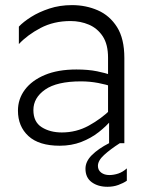

<svg xmlns="http://www.w3.org/2000/svg" viewBox="-20 -560 581 751"><path d="M413.3 -132 417.7 -92.8Q396.8 -67.2 366.5 -43.4Q336.3 -19.6 298 -4.8Q259.7 10 213.6 10Q132.4 10 91.3 -27.8Q50.2 -65.5 50.2 -127.2Q50.2 -172.8 77.3 -209.1Q104.5 -245.5 155.4 -266.8Q206.4 -288.2 278.9 -288.2Q324.9 -288.2 359.6 -281.2Q394.2 -274.2 411.9 -266.9L415 -221.7Q397.5 -229.2 364.3 -235.4Q331 -241.7 296.9 -241.7Q202.6 -241.7 156.6 -209.6Q110.6 -177.5 110.6 -129.5Q110.6 -83.1 143.1 -62.5Q175.7 -41.9 221.9 -41.9Q279 -41.9 327.8 -68.9Q376.6 -95.9 413.3 -132ZM402.6 -334.4Q402.6 -386.6 381.9 -418Q361.1 -449.3 327.9 -463.5Q294.6 -477.7 255.8 -477.7Q190.4 -477.7 138.8 -450.6Q87.3 -423.5 53.8 -387.6V-455.9Q71 -474.3 101.6 -493.7Q132.1 -513 172.9 -526.5Q213.7 -540 261.7 -540Q315.9 -540 362.5 -519.7Q409.1 -499.4 437.8 -454.1Q466.4 -408.7 466.4 -333.1V0H406.7V-100.1L402.6 -106.7ZM406.7 0H448.8Q411.2 24.1 387.1 46.2Q363 68.2 363 88.9Q363 105.4 375.7 115.1Q388.4 124.7 407.8 124.7Q424.7 124.7 442.6 118.8Q460.4 112.8 476.1 98.6V146.9Q462.3 156.4 442.8 163.5Q423.3 170.6 400.4 170.6Q363.3 170.6 338.8 152.7Q314.3 134.8 314.3 99.9Q314.3 71.4 339.6 46.4Q364.9 21.4 406.7 0Z"/></svg>

Font: Roundo Variable
Style: Regular
Weight: 200
Designer: Shiva Nallaperumal
Foundry: Indian Type Foundry
Version: Version 2.000